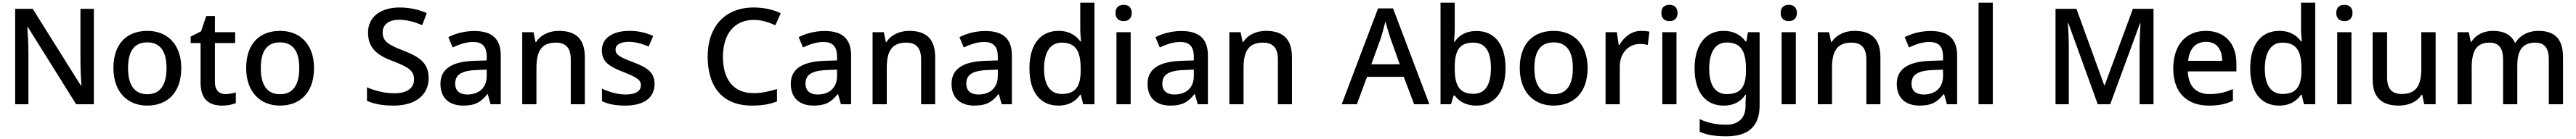

<svg xmlns="http://www.w3.org/2000/svg" viewBox="-20 -780 19214 1040"><path d="M680 0V-714H580V-325C580 -263 585 -175 587 -140H583L224 -714H93V0H192V-385C192 -455 187 -530 184 -577H188L548 0Z M1332 -271C1332 -449 1227 -549 1080 -549C922 -549 826 -449 826 -271C826 -91 932 10 1077 10C1233 10 1332 -91 1332 -271ZM935 -271C935 -392 978 -463 1078 -463C1178 -463 1222 -392 1222 -271C1222 -149 1178 -75 1079 -75C979 -75 935 -149 935 -271Z M1661 -76C1615 -76 1583 -105 1583 -165V-458H1734V-539H1583V-660H1518L1480 -546L1402 -506V-458H1476V-161C1476 -27 1549 10 1638 10C1677 10 1716 2 1739 -9V-89C1720 -82 1689 -76 1661 -76Z M2322 -271C2322 -449 2217 -549 2070 -549C1912 -549 1816 -449 1816 -271C1816 -91 1922 10 2067 10C2223 10 2322 -91 2322 -271ZM1925 -271C1925 -392 1968 -463 2068 -463C2168 -463 2212 -392 2212 -271C2212 -149 2168 -75 2069 -75C1969 -75 1925 -149 1925 -271Z M3177 -196C3177 -308 3109 -355 2987 -402C2873 -446 2834 -473 2834 -538C2834 -593 2876 -632 2958 -632C3018 -632 3077 -614 3129 -592L3163 -682C3108 -706 3041 -724 2960 -724C2821 -724 2725 -655 2725 -537C2725 -424 2788 -368 2907 -324C3030 -277 3068 -250 3068 -186C3068 -122 3018 -82 2921 -82C2847 -82 2770 -103 2717 -127V-26C2766 -2 2834 10 2917 10C3080 10 3177 -70 3177 -196Z M3518 -548C3442 -548 3374 -528 3324 -502L3356 -425C3402 -446 3453 -466 3507 -466C3572 -466 3610 -438 3610 -356V-328L3519 -325C3348 -320 3265 -262 3265 -153C3265 -41 3337 10 3434 10C3524 10 3567 -16 3614 -75H3618L3639 0H3715V-365C3715 -490 3649 -548 3518 -548ZM3537 -256 3610 -259V-212C3610 -118 3547 -73 3465 -73C3412 -73 3375 -98 3375 -154C3375 -217 3415 -252 3537 -256Z M4148 -549C4079 -549 4014 -521 3979 -466H3974L3959 -539H3875V0H3981V-272C3981 -394 4016 -461 4126 -461C4202 -461 4237 -419 4237 -336V0H4342V-351C4342 -490 4274 -549 4148 -549Z M4862 -152C4862 -240 4805 -276 4704 -314C4603 -353 4571 -369 4571 -409C4571 -445 4606 -467 4671 -467C4719 -467 4771 -452 4818 -432L4852 -511C4799 -535 4742 -549 4675 -549C4552 -549 4469 -497 4469 -403C4469 -315 4528 -281 4630 -241C4733 -201 4760 -180 4760 -143C4760 -100 4725 -73 4644 -73C4585 -73 4517 -94 4470 -117V-23C4516 -1 4568 10 4644 10C4782 10 4862 -48 4862 -152Z M5601 -631C5664 -631 5717 -612 5763 -591L5803 -681C5746 -709 5674 -724 5602 -724C5380 -724 5258 -573 5258 -357C5258 -134 5366 10 5587 10C5665 10 5720 0 5775 -21V-114C5719 -97 5664 -83 5602 -83C5448 -83 5372 -187 5372 -356C5372 -527 5459 -631 5601 -631Z M6131 -548C6055 -548 5987 -528 5937 -502L5969 -425C6015 -446 6066 -466 6120 -466C6185 -466 6223 -438 6223 -356V-328L6132 -325C5961 -320 5878 -262 5878 -153C5878 -41 5950 10 6047 10C6137 10 6180 -16 6227 -75H6231L6252 0H6328V-365C6328 -490 6262 -548 6131 -548ZM6150 -256 6223 -259V-212C6223 -118 6160 -73 6078 -73C6025 -73 5988 -98 5988 -154C5988 -217 6028 -252 6150 -256Z M6761 -549C6692 -549 6627 -521 6592 -466H6587L6572 -539H6488V0H6594V-272C6594 -394 6629 -461 6739 -461C6815 -461 6850 -419 6850 -336V0H6955V-351C6955 -490 6887 -549 6761 -549Z M7330 -548C7254 -548 7186 -528 7136 -502L7168 -425C7214 -446 7265 -466 7319 -466C7384 -466 7422 -438 7422 -356V-328L7331 -325C7160 -320 7077 -262 7077 -153C7077 -41 7149 10 7246 10C7336 10 7379 -16 7426 -75H7430L7451 0H7527V-365C7527 -490 7461 -548 7330 -548ZM7349 -256 7422 -259V-212C7422 -118 7359 -73 7277 -73C7224 -73 7187 -98 7187 -154C7187 -217 7227 -252 7349 -256Z M7873 10C7956 10 8006 -26 8037 -72H8041L8059 0H8143V-760H8037V-558C8037 -533 8041 -489 8043 -470H8038C8005 -514 7957 -549 7875 -549C7745 -549 7658 -454 7658 -269C7658 -84 7744 10 7873 10ZM7899 -77C7812 -77 7767 -145 7767 -266C7767 -387 7812 -461 7898 -461C8007 -461 8040 -392 8040 -267V-252C8040 -135 8003 -77 7899 -77Z M8361 -744C8327 -744 8300 -727 8300 -683C8300 -640 8327 -622 8361 -622C8393 -622 8421 -640 8421 -683C8421 -727 8393 -744 8361 -744ZM8413 -539H8307V0H8413Z M8792 -548C8716 -548 8648 -528 8598 -502L8630 -425C8676 -446 8727 -466 8781 -466C8846 -466 8884 -438 8884 -356V-328L8793 -325C8622 -320 8539 -262 8539 -153C8539 -41 8611 10 8708 10C8798 10 8841 -16 8888 -75H8892L8913 0H8989V-365C8989 -490 8923 -548 8792 -548ZM8811 -256 8884 -259V-212C8884 -118 8821 -73 8739 -73C8686 -73 8649 -98 8649 -154C8649 -217 8689 -252 8811 -256Z M9422 -549C9353 -549 9288 -521 9253 -466H9248L9233 -539H9149V0H9255V-272C9255 -394 9290 -461 9400 -461C9476 -461 9511 -419 9511 -336V0H9616V-351C9616 -490 9548 -549 9422 -549Z M10527 0H10641L10370 -717H10258L9987 0H10100L10176 -205H10450ZM10349 -498 10420 -299H10208L10280 -498C10288 -525 10303 -577 10313 -620C10320 -590 10343 -518 10349 -498Z M10830 -577V-760H10724V0H10802L10822 -65H10830C10860 -25 10909 10 10992 10C11121 10 11209 -85 11209 -270C11209 -454 11122 -548 10993 -548C10910 -548 10860 -513 10830 -468H10825C10827 -492 10830 -533 10830 -577ZM10968 -461C11057 -461 11100 -398 11100 -271C11100 -146 11057 -78 10970 -78C10862 -78 10830 -144 10830 -268V-276C10830 -402 10865 -461 10968 -461Z M11821 -271C11821 -449 11716 -549 11569 -549C11411 -549 11315 -449 11315 -271C11315 -91 11421 10 11566 10C11722 10 11821 -91 11821 -271ZM11424 -271C11424 -392 11467 -463 11567 -463C11667 -463 11711 -392 11711 -271C11711 -149 11667 -75 11568 -75C11468 -75 11424 -149 11424 -271Z M12220 -549C12147 -549 12091 -501 12058 -443H12053L12039 -539H11955V0H12061V-283C12061 -390 12134 -451 12210 -451C12232 -451 12253 -448 12270 -444L12282 -543C12265 -547 12240 -549 12220 -549Z M12432 -744C12398 -744 12371 -727 12371 -683C12371 -640 12398 -622 12432 -622C12464 -622 12492 -640 12492 -683C12492 -727 12464 -744 12432 -744ZM12484 -539H12378V0H12484Z M12835 -549C12701 -549 12619 -443 12619 -269C12619 -91 12700 10 12836 10C12909 10 12963 -18 12998 -71H13002C13001 -56 12999 -20 12999 -4V15C12999 101 12946 153 12857 153C12778 153 12711 138 12657 111V206C12711 230 12775 240 12855 240C13025 240 13104 161 13104 8V-539H13017L13005 -469H13000C12962 -522 12907 -549 12835 -549ZM12858 -462C12959 -462 13002 -404 13002 -269V-248C13002 -128 12960 -76 12860 -76C12773 -76 12728 -142 12728 -267C12728 -392 12775 -462 12858 -462Z M13322 -744C13288 -744 13261 -727 13261 -683C13261 -640 13288 -622 13322 -622C13354 -622 13382 -640 13382 -683C13382 -727 13354 -744 13322 -744ZM13374 -539H13268V0H13374Z M13811 -549C13742 -549 13677 -521 13642 -466H13637L13622 -539H13538V0H13644V-272C13644 -394 13679 -461 13789 -461C13865 -461 13900 -419 13900 -336V0H14005V-351C14005 -490 13937 -549 13811 -549Z M14380 -548C14304 -548 14236 -528 14186 -502L14218 -425C14264 -446 14315 -466 14369 -466C14434 -466 14472 -438 14472 -356V-328L14381 -325C14210 -320 14127 -262 14127 -153C14127 -41 14199 10 14296 10C14386 10 14429 -16 14476 -75H14480L14501 0H14577V-365C14577 -490 14511 -548 14380 -548ZM14399 -256 14472 -259V-212C14472 -118 14409 -73 14327 -73C14274 -73 14237 -98 14237 -154C14237 -217 14277 -252 14399 -256Z M14843 0V-760H14737V0Z M15626 0H15719L15941 -605H15945C15942 -562 15938 -485 15938 -416V0H16042V-714H15888L15678 -143H15674L15467 -714H15311V0H15410V-411C15410 -486 15407 -565 15403 -606H15407Z M16432 -549C16286 -549 16189 -446 16189 -266C16189 -83 16297 10 16453 10C16530 10 16580 -1 16634 -26V-114C16577 -89 16528 -76 16460 -76C16358 -76 16301 -137 16298 -246H16660V-305C16660 -455 16573 -549 16432 -549ZM16433 -467C16515 -467 16553 -409 16554 -325H16300C16309 -415 16356 -467 16433 -467Z M16978 10C17061 10 17111 -26 17142 -72H17146L17164 0H17248V-760H17142V-558C17142 -533 17146 -489 17148 -470H17143C17110 -514 17062 -549 16980 -549C16850 -549 16763 -454 16763 -269C16763 -84 16849 10 16978 10ZM17004 -77C16917 -77 16872 -145 16872 -266C16872 -387 16917 -461 17003 -461C17112 -461 17145 -392 17145 -267V-252C17145 -135 17108 -77 17004 -77Z M17466 -744C17432 -744 17405 -727 17405 -683C17405 -640 17432 -622 17466 -622C17498 -622 17526 -640 17526 -683C17526 -727 17498 -744 17466 -744ZM17518 -539H17412V0H17518Z M18146 -539H18039V-267C18039 -144 18004 -77 17893 -77C17818 -77 17784 -118 17784 -202V-539H17676V-186C17676 -49 17746 10 17871 10C17940 10 18006 -15 18041 -71H18046L18061 0H18146Z M18912 -549C18842 -549 18778 -520 18742 -461H18737C18710 -520 18655 -549 18573 -549C18506 -549 18446 -521 18413 -467H18408L18393 -539H18309V0H18415V-272C18415 -394 18447 -461 18548 -461C18617 -461 18649 -420 18649 -337V0H18755V-289C18755 -400 18792 -461 18889 -461C18957 -461 18990 -421 18990 -337V0H19096V-351C19096 -490 19034 -549 18912 -549Z"/></svg>

Font: Noto Sans Canadian Aboriginal Medium
Style: Regular
Weight: 500
Designer: Monotype Design Team, Typotheque's Kevin King
Foundry: Monotype Imaging Inc.
Version: Version 2.004